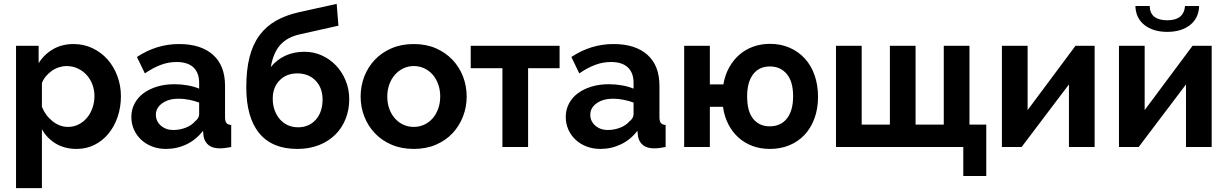

<svg xmlns="http://www.w3.org/2000/svg" viewBox="-20 -761 6356 994"><path d="M377 10Q315 10 269 -17.5Q223 -45 197 -92V213H63V-524H180V-434Q209 -480 255 -506.5Q301 -533 361 -533Q414 -533 459 -511.5Q504 -490 536.5 -453.5Q569 -417 587.5 -367.5Q606 -318 606 -263Q606 -206 589 -156Q572 -106 541.5 -69Q511 -32 469 -11Q427 10 377 10ZM332 -104Q362 -104 387.5 -117Q413 -130 431 -152Q449 -174 459 -203Q469 -232 469 -263Q469 -296 458 -324.5Q447 -353 427.5 -374Q408 -395 381.5 -407Q355 -419 324 -419Q305 -419 285 -412.5Q265 -406 248 -394Q231 -382 217.5 -366Q204 -350 197 -331V-208Q215 -163 252 -133.5Q289 -104 332 -104Z M839 10Q801 10 768 -2.5Q735 -15 711 -37.5Q687 -60 673.5 -90Q660 -120 660 -156Q660 -193 676.5 -224.5Q693 -256 722.5 -278Q752 -300 793 -312.5Q834 -325 883 -325Q918 -325 951.5 -319Q985 -313 1011 -302V-332Q1011 -384 981.5 -412Q952 -440 894 -440Q852 -440 812 -425Q772 -410 730 -381L689 -466Q790 -533 907 -533Q1020 -533 1082.5 -477.5Q1145 -422 1145 -317V-154Q1145 -133 1152.5 -124Q1160 -115 1177 -114V0Q1143 7 1118 7Q1080 7 1059.5 -10Q1039 -27 1034 -55L1031 -84Q996 -38 946 -14Q896 10 839 10ZM877 -88Q911 -88 941.5 -100Q972 -112 989 -132Q1011 -149 1011 -170V-230Q987 -239 959 -244.5Q931 -250 905 -250Q853 -250 820 -226.5Q787 -203 787 -167Q787 -133 813 -110.5Q839 -88 877 -88Z M1531 -583Q1468 -569 1431.5 -529Q1395 -489 1382 -414Q1413 -452 1457 -472.5Q1501 -493 1556 -493Q1604 -493 1646 -474Q1688 -455 1719.5 -422Q1751 -389 1769.5 -344Q1788 -299 1788 -247Q1788 -193 1769.5 -146Q1751 -99 1716.5 -64.5Q1682 -30 1632 -10Q1582 10 1519 10Q1389 10 1322 -71.5Q1255 -153 1255 -310Q1255 -399 1272 -465.5Q1289 -532 1323.5 -578.5Q1358 -625 1409.5 -654Q1461 -683 1529 -698L1723 -741L1732 -628ZM1392 -250Q1392 -217 1402 -190Q1412 -163 1429 -143.5Q1446 -124 1470 -113Q1494 -102 1523 -102Q1580 -102 1615 -141.5Q1650 -181 1650 -246Q1650 -306 1614 -343.5Q1578 -381 1519 -381Q1463 -381 1427.5 -345Q1392 -309 1392 -250Z M2122 10Q2058 10 2007 -12Q1956 -34 1920.5 -71.5Q1885 -109 1866 -158Q1847 -207 1847 -261Q1847 -316 1866 -365Q1885 -414 1920.5 -451.5Q1956 -489 2007 -511Q2058 -533 2122 -533Q2186 -533 2236.5 -511Q2287 -489 2322.5 -451.5Q2358 -414 2377 -365Q2396 -316 2396 -261Q2396 -207 2377 -158Q2358 -109 2323 -71.5Q2288 -34 2237 -12Q2186 10 2122 10ZM1985 -261Q1985 -226 1995.5 -197.5Q2006 -169 2024.5 -148Q2043 -127 2068 -115.5Q2093 -104 2122 -104Q2151 -104 2176 -115.5Q2201 -127 2219.5 -148Q2238 -169 2248.5 -198Q2259 -227 2259 -262Q2259 -296 2248.5 -325Q2238 -354 2219.5 -375Q2201 -396 2176 -407.5Q2151 -419 2122 -419Q2093 -419 2068 -407Q2043 -395 2024.5 -374Q2006 -353 1995.5 -324Q1985 -295 1985 -261Z M2714 0H2581V-408H2417V-524H2877V-408H2714Z M3088 10Q3050 10 3017 -2.5Q2984 -15 2960 -37.5Q2936 -60 2922.5 -90Q2909 -120 2909 -156Q2909 -193 2925.5 -224.5Q2942 -256 2971.5 -278Q3001 -300 3042 -312.5Q3083 -325 3132 -325Q3167 -325 3200.5 -319Q3234 -313 3260 -302V-332Q3260 -384 3230.5 -412Q3201 -440 3143 -440Q3101 -440 3061 -425Q3021 -410 2979 -381L2938 -466Q3039 -533 3156 -533Q3269 -533 3331.5 -477.5Q3394 -422 3394 -317V-154Q3394 -133 3401.5 -124Q3409 -115 3426 -114V0Q3392 7 3367 7Q3329 7 3308.5 -10Q3288 -27 3283 -55L3280 -84Q3245 -38 3195 -14Q3145 10 3088 10ZM3126 -88Q3160 -88 3190.5 -100Q3221 -112 3238 -132Q3260 -149 3260 -170V-230Q3236 -239 3208 -244.5Q3180 -250 3154 -250Q3102 -250 3069 -226.5Q3036 -203 3036 -167Q3036 -133 3062 -110.5Q3088 -88 3126 -88Z M3725 -324Q3733 -372 3754.5 -411Q3776 -450 3807.5 -477.5Q3839 -505 3879.5 -519.5Q3920 -534 3967 -534Q4023 -534 4069 -513.5Q4115 -493 4147.5 -457Q4180 -421 4197.5 -370.5Q4215 -320 4215 -260Q4215 -197 4196 -146.5Q4177 -96 4144 -61.5Q4111 -27 4065.5 -8.5Q4020 10 3966 10Q3916 10 3875 -5.5Q3834 -21 3802.5 -49.5Q3771 -78 3750.5 -118Q3730 -158 3723 -208H3655V0H3522V-524H3655V-324ZM3848 -262Q3848 -184 3879.5 -145.5Q3911 -107 3965 -107Q4022 -107 4054 -147.5Q4086 -188 4086 -263Q4086 -339 4053 -378Q4020 -417 3966 -417Q3910 -417 3879 -376.5Q3848 -336 3848 -262Z M4308 -524H4441V-116H4587V-524H4720V-116H4866V-524H4999V-116H5086V150H4967V0H4308Z M5300 -191 5548 -524H5647V0H5514V-324L5269 0H5167V-524H5300Z M6188 -730Q6186 -667 6141 -631.5Q6096 -596 6023 -596Q5950 -596 5905 -631.5Q5860 -667 5858 -730H5932Q5933 -692 5956.5 -674Q5980 -656 6023 -656Q6109 -656 6115 -730ZM5906 -191 6154 -524H6253V0H6120V-324L5875 0H5773V-524H5906Z"/></svg>

Font: PTCRaleway
Style: Bold
Weight: 700
Designer: Matt McInerney, Pablo Impallari, Rodrigo Fuenzalida
Foundry: Matt McInerney, Pablo Impallari, Rodrigo Fuenzalida
Version: Version 3.000g; ttfautohint (v1.5) -l 8 -r 28 -G 28 -x 14 -D